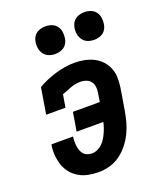

<svg xmlns="http://www.w3.org/2000/svg" viewBox="-139 -830 777 926"><g transform="rotate(-20 250.0 -366.5)"><path d="M208 8Q181 8 155 3Q129 -2 107 -15Q85 -28 69 -47.5Q53 -67 45 -91.5Q37 -116 35 -143Q33 -170 38 -196H149Q147 -184 147 -171.5Q147 -159 148.5 -147.5Q150 -136 154 -124.5Q158 -113 165.5 -104.5Q173 -96 184.5 -92Q196 -88 208 -88Q222 -88 235.5 -94Q249 -100 259.5 -110Q270 -120 278 -132.5Q286 -145 292 -158Q298 -171 302.5 -184.5Q307 -198 310 -212H173L189 -308H327L334 -353Q337 -368 335 -383.5Q333 -399 324.5 -410Q316 -421 302 -426.5Q288 -432 273 -432Q247 -432 222 -423Q197 -414 173 -404L162 -339H63L85 -473Q107 -486 131 -496Q155 -506 179 -513Q203 -520 227.5 -524Q252 -528 276 -528Q302 -528 327 -523Q352 -518 374 -507Q396 -496 412.5 -478Q429 -460 438 -437.5Q447 -415 447.5 -389Q448 -363 444 -337L426 -228Q421 -199 413.5 -171.5Q406 -144 393 -117.5Q380 -91 361 -67Q342 -43 317.5 -25.5Q293 -8 264.5 0Q236 8 208 8ZM405 -599Q388 -599 372.5 -605Q357 -611 347.5 -624Q338 -637 335 -653.5Q332 -670 335 -687Q337 -699 343 -710Q349 -721 359 -728Q369 -735 381 -738Q393 -741 405 -741Q422 -741 437.5 -735Q453 -729 462.5 -716Q472 -703 474.5 -686.5Q477 -670 474 -653Q472 -641 466 -630Q460 -619 450 -612Q440 -605 428 -602Q416 -599 405 -599ZM205 -599Q188 -599 172.5 -605Q157 -611 147.5 -624Q138 -637 135 -653.5Q132 -670 135 -687Q137 -699 143 -710Q149 -721 159 -728Q169 -735 181 -738Q193 -741 205 -741Q222 -741 237.5 -735Q253 -729 262.5 -716Q272 -703 274.5 -686.5Q277 -670 274 -653Q272 -641 266 -630Q260 -619 250 -612Q240 -605 228 -602Q216 -599 205 -599Z"/></g></svg>

Font: Iosevka Gothic
Style: Bold Italic
Weight: 700
Italic angle: -9°
Monospace: yes
Designer: Belleve Invis
Foundry: Belleve Invis
Version: Version 15.5.1; ttfautohint (v1.8.4)